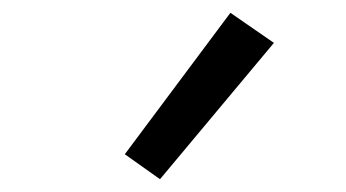

<svg xmlns="http://www.w3.org/2000/svg" viewBox="-20 -822 540 300"><path d="M230 -542 175 -581 340 -802 408 -755Z"/></svg>

Font: HulyMono
Style: Regular
Weight: 400
Monospace: yes
Designer: Belleve Invis
Foundry: Belleve Invis
Version: Version 33.2.5; ttfautohint (v1.8.4)